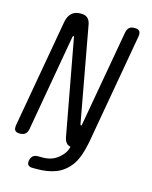

<svg xmlns="http://www.w3.org/2000/svg" viewBox="-133 -826 867 1093"><g transform="rotate(15 300.0 -280.0)"><path d="M126 -670Q133 -705 152.5 -722.5Q172 -740 205 -740Q231 -740 244.5 -728.5Q258 -717 263 -695L366 -131L368 -127Q368 -125 370 -125Q372 -125 373.5 -126.5Q375 -128 375 -131L476 -700Q480 -721 491 -730.5Q502 -740 522.5 -740Q543 -740 551 -730.5Q559 -721 556 -700L443 -60V-59Q423 51 387 97.5Q351 144 303 162Q255 180 194 180H166Q148 180 140.5 171Q133 162 136 144Q140 126 150.5 117Q161 108 179 108H207Q263 108 300 76Q337 45 344 8Q332 5 324 -1Q311 -13 306 -35L202 -599Q202 -602 201 -603.5Q200 -605 198 -605Q196 -605 195 -603.5Q194 -602 193 -599L93 -30Q89 -9 77.5 0.5Q66 10 45.5 10Q25 10 17.5 0.5Q10 -9 13 -30Z"/></g></svg>

Font: Maple Mono NL Light
Style: Italic
Weight: 300
Italic angle: -10°
Monospace: yes
Designer: subframe7536
Version: Version 7.000